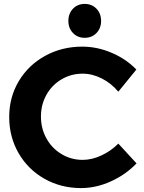

<svg xmlns="http://www.w3.org/2000/svg" viewBox="-20 -949 734 980"><path d="M402 -573Q343 -573 294 -544Q245 -515 217 -465Q189 -415 189 -354Q189 -293 217 -242.5Q245 -192 294 -162.5Q343 -133 402 -133Q449 -133 497.5 -155.5Q546 -178 584 -216L677 -115Q621 -57 545.5 -23Q470 11 394 11Q291 11 207 -36.5Q123 -84 75 -167Q27 -250 27 -352Q27 -453 76 -535Q125 -617 210.5 -664Q296 -711 400 -711Q476 -711 550 -679.5Q624 -648 676 -594L584 -481Q548 -524 499.5 -548.5Q451 -573 402 -573ZM496 -842Q496 -805 472.5 -780.5Q449 -756 412 -756Q376 -756 352.5 -780.5Q329 -805 329 -842Q329 -880 352.5 -904.5Q376 -929 412 -929Q449 -929 472.5 -904.5Q496 -880 496 -842Z"/></svg>

Font: Montserrat arm2 SemiBold
Style: Regular
Weight: 600
Designer: Julieta Ulanovsky
Foundry: Julieta Ulanovsky
Version: Version 6.000